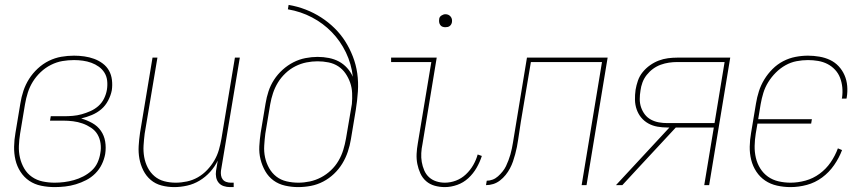

<svg xmlns="http://www.w3.org/2000/svg" viewBox="-20 -755 3540 783"><path d="M203 8Q175 8 148 2.5Q121 -3 99.5 -17.5Q78 -32 63.5 -54.5Q49 -77 43 -103Q37 -129 37.5 -157Q38 -185 43 -213L63 -333Q67 -359 75.5 -384.5Q84 -410 98.5 -433Q113 -456 134 -475.5Q155 -495 179.5 -507Q204 -519 230 -523.5Q256 -528 282 -528Q303 -528 324 -525Q345 -522 364 -515Q383 -508 399 -496Q415 -484 424.5 -467Q434 -450 436.5 -429Q439 -408 436 -387Q432 -366 421 -345Q410 -324 393 -309.5Q376 -295 354.5 -286Q333 -277 311 -272Q335 -265 356.5 -253Q378 -241 391.5 -221.5Q405 -202 409 -177.5Q413 -153 409 -127Q405 -105 395 -84.5Q385 -64 368.5 -47.5Q352 -31 331.5 -20.5Q311 -10 289.5 -3.5Q268 3 246 5.5Q224 8 203 8ZM203 -10Q222 -10 242 -12.5Q262 -15 281.5 -20.5Q301 -26 319.5 -35.5Q338 -45 353.5 -59Q369 -73 377.5 -91.5Q386 -110 389 -130Q393 -150 390 -170.5Q387 -191 377.5 -207Q368 -223 351.5 -234Q335 -245 316.5 -251.5Q298 -258 278 -260.5Q258 -263 237 -263H184L187 -281H240Q258 -281 276.5 -282.5Q295 -284 313 -289Q331 -294 349 -302Q367 -310 381.5 -323Q396 -336 404.5 -353.5Q413 -371 416 -389Q419 -408 417 -426Q415 -444 406 -458.5Q397 -473 383 -483Q369 -493 352.5 -499Q336 -505 318 -507.5Q300 -510 282 -510Q258 -510 234.5 -506Q211 -502 188 -490.5Q165 -479 146 -461Q127 -443 114 -422Q101 -401 93.5 -377.5Q86 -354 82 -330L62 -210Q58 -185 57 -160Q56 -135 61.5 -111.5Q67 -88 79 -67.5Q91 -47 110.5 -33.5Q130 -20 154 -15Q178 -10 203 -10Z M691 8Q664 8 639 1.5Q614 -5 595 -21Q576 -37 564.5 -60Q553 -83 548.5 -108Q544 -133 545.5 -159.5Q547 -186 551 -213L602 -520H622L570 -210Q567 -186 565.5 -162Q564 -138 568 -115Q572 -92 582.5 -71.5Q593 -51 610 -36.5Q627 -22 649.5 -16Q672 -10 697 -10Q719 -10 742.5 -15Q766 -20 787 -32Q808 -44 825 -62Q842 -80 854 -100.5Q866 -121 872.5 -143.5Q879 -166 883 -189L938 -520H958L881 -58Q880 -49 881.5 -39.5Q883 -30 888.5 -23Q894 -16 903 -13Q912 -10 921 -10H933V8H918Q905 8 892.5 4Q880 0 872 -9.5Q864 -19 861.5 -32Q859 -45 861 -58L868 -100Q856 -75 837 -54Q818 -33 794 -18.5Q770 -4 743 2Q716 8 691 8Z M1196 8Q1169 8 1142.5 2Q1116 -4 1095.5 -19Q1075 -34 1062 -56.5Q1049 -79 1042.5 -105Q1036 -131 1037.5 -158.5Q1039 -186 1043 -213L1063 -333Q1067 -358 1075 -382.5Q1083 -407 1097.5 -429.5Q1112 -452 1132.5 -470.5Q1153 -489 1176.5 -501Q1200 -513 1225.5 -518Q1251 -523 1275 -523Q1299 -523 1321.5 -518.5Q1344 -514 1362.5 -504Q1381 -494 1395.5 -478Q1410 -462 1419 -442Q1413 -495 1390.5 -541.5Q1368 -588 1333 -624Q1298 -660 1252.5 -684Q1207 -708 1154 -717L1157 -735Q1193 -729 1226.5 -716Q1260 -703 1289.5 -684Q1319 -665 1344 -640.5Q1369 -616 1387.5 -587Q1406 -558 1419 -524.5Q1432 -491 1437 -455.5Q1442 -420 1439.5 -382Q1437 -344 1431 -307L1411 -187Q1407 -162 1398.5 -136.5Q1390 -111 1376 -88Q1362 -65 1342 -46Q1322 -27 1298 -14.5Q1274 -2 1248 3Q1222 8 1196 8ZM1197 -10Q1220 -10 1243.5 -15Q1267 -20 1289 -31.5Q1311 -43 1329.5 -60.5Q1348 -78 1360.5 -99.5Q1373 -121 1380 -144Q1387 -167 1391 -190L1415 -331Q1417 -353 1416 -375.5Q1415 -398 1408 -418Q1401 -438 1389 -455.5Q1377 -473 1359.5 -484.5Q1342 -496 1320 -500.5Q1298 -505 1275 -505Q1253 -505 1230 -500.5Q1207 -496 1185 -485Q1163 -474 1144.5 -456.5Q1126 -439 1113.5 -418.5Q1101 -398 1093.5 -375.5Q1086 -353 1082 -330L1062 -210Q1059 -186 1057.5 -161Q1056 -136 1061 -113Q1066 -90 1077.5 -69.5Q1089 -49 1107 -35Q1125 -21 1148.5 -15.5Q1172 -10 1197 -10Z M1794 8Q1773 8 1753 2.5Q1733 -3 1718 -16Q1703 -29 1694.5 -47.5Q1686 -66 1682 -86Q1678 -106 1679 -127.5Q1680 -149 1684 -171L1739 -502H1575V-520H1761L1703 -168Q1699 -149 1698 -130.5Q1697 -112 1700 -94.5Q1703 -77 1710 -60.5Q1717 -44 1729.5 -32.5Q1742 -21 1759 -15.5Q1776 -10 1794 -10Q1817 -10 1839.5 -18.5Q1862 -27 1880 -44Q1898 -61 1910 -82Q1922 -103 1928 -125L1945 -119Q1937 -94 1923.5 -70.5Q1910 -47 1890 -28.5Q1870 -10 1844.5 -1Q1819 8 1794 8ZM1796 -644Q1790 -644 1784.5 -646Q1779 -648 1775.5 -653Q1772 -658 1771 -664Q1770 -670 1771 -676Q1771 -681 1773.5 -685Q1776 -689 1780 -691.5Q1784 -694 1788 -695.5Q1792 -697 1797 -697Q1803 -697 1808.5 -694.5Q1814 -692 1818 -687Q1822 -682 1823 -676Q1824 -670 1823 -664Q1822 -659 1819.5 -655Q1817 -651 1813.5 -648.5Q1810 -646 1805.5 -645Q1801 -644 1796 -644Z M1962 0 1965 -18Q1977 -18 1989 -22.5Q2001 -27 2011 -36Q2021 -45 2029.5 -55.5Q2038 -66 2043.5 -77.5Q2049 -89 2053.5 -101Q2058 -113 2061.5 -125Q2065 -137 2067.5 -149.5Q2070 -162 2072 -174L2129 -520H2458L2372 0H2352L2435 -502H2145L2104 -258Q2101 -240 2098.5 -221.5Q2096 -203 2093 -185Q2091 -170 2088 -155.5Q2085 -141 2081 -126Q2077 -111 2072 -96.5Q2067 -82 2059.5 -68Q2052 -54 2042 -41.5Q2032 -29 2019 -19Q2006 -9 1991.5 -4.5Q1977 0 1962 0Z M2492 0 2710 -235H2702Q2681 -235 2661 -238.5Q2641 -242 2624 -251.5Q2607 -261 2595 -275.5Q2583 -290 2576.5 -308.5Q2570 -327 2569.5 -347.5Q2569 -368 2572 -389Q2575 -407 2581.5 -426Q2588 -445 2601 -461Q2614 -477 2631 -489Q2648 -501 2666.5 -508Q2685 -515 2704 -517.5Q2723 -520 2742 -520H2958L2872 0H2852L2891 -235H2736L2579 -66L2518 0ZM2894 -253 2935 -502H2742Q2725 -502 2708 -499.5Q2691 -497 2674.5 -491Q2658 -485 2643.5 -474.5Q2629 -464 2617.5 -449.5Q2606 -435 2600 -418.5Q2594 -402 2592 -386Q2589 -368 2589 -350.5Q2589 -333 2594.5 -317Q2600 -301 2610 -288Q2620 -275 2635 -267Q2650 -259 2667 -256Q2684 -253 2702 -253Z M3204 8Q3176 8 3149 2Q3122 -4 3100.5 -18.5Q3079 -33 3064.5 -55Q3050 -77 3043.5 -103Q3037 -129 3037.5 -157Q3038 -185 3043 -213L3063 -333Q3067 -358 3075 -383Q3083 -408 3097 -431Q3111 -454 3130.5 -473.5Q3150 -493 3174 -505.5Q3198 -518 3224 -523Q3250 -528 3275 -528Q3298 -528 3321.5 -524Q3345 -520 3365 -510.5Q3385 -501 3400 -485Q3415 -469 3424 -448.5Q3433 -428 3435 -404.5Q3437 -381 3433 -357L3432 -353H3413L3414 -357Q3417 -378 3415 -398.5Q3413 -419 3406 -437.5Q3399 -456 3385.5 -470.5Q3372 -485 3354.5 -494Q3337 -503 3316.5 -506.5Q3296 -510 3275 -510Q3252 -510 3228.5 -505.5Q3205 -501 3183.5 -489Q3162 -477 3144 -459Q3126 -441 3113 -420Q3100 -399 3093 -376Q3086 -353 3082 -330L3072 -269H3291L3288 -251H3069L3062 -210Q3058 -185 3057.5 -160Q3057 -135 3062.5 -111.5Q3068 -88 3080.5 -68Q3093 -48 3112 -34.5Q3131 -21 3155 -15.5Q3179 -10 3204 -10Q3234 -10 3265 -18.5Q3296 -27 3322.5 -46.5Q3349 -66 3367.5 -93Q3386 -120 3397 -150L3414 -143Q3402 -111 3381.5 -81.5Q3361 -52 3332.5 -31Q3304 -10 3270.5 -1Q3237 8 3204 8Z"/></svg>

Font: Iosevka Curly Thin
Style: Italic
Weight: 100
Italic angle: -9°
Monospace: yes
Designer: Belleve Invis
Foundry: Belleve Invis
Version: Version 22.1.2; ttfautohint (v1.8.4)